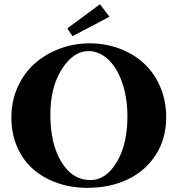

<svg xmlns="http://www.w3.org/2000/svg" viewBox="-20 -883 848 916"><path d="M325.7 -710.4 301.3 -747.6 457 -862.8 502.4 -803.2ZM396.5 13.2Q320.3 13.2 254.2 -9.8Q188 -32.7 139.2 -75Q90.3 -117.2 62.3 -180.9Q34.2 -244.6 34.2 -322.3Q34.2 -401.4 64.7 -468.5Q95.2 -535.6 146.7 -580.8Q198.2 -626 265.9 -651.1Q333.5 -676.3 407.2 -676.3Q483.4 -676.3 550.8 -650.9Q618.2 -625.5 667.2 -580.1Q716.3 -534.7 744.6 -468.5Q772.9 -402.3 772.9 -324.2Q772.9 -221.2 722.9 -143.8Q672.9 -66.4 588.1 -26.6Q503.4 13.2 396.5 13.2ZM411.6 -23.9Q485.8 -23.9 536.9 -109.4Q587.9 -194.8 587.9 -327.1Q587.9 -417 563 -488.8Q538.1 -560.5 495.6 -599.9Q453.1 -639.2 401.9 -639.2Q329.6 -639.2 274.9 -553Q220.2 -466.8 220.2 -336.4Q220.2 -197.3 272.7 -110.6Q325.2 -23.9 411.6 -23.9Z"/></svg>

Font: Elstob 10pt
Style: Bold
Weight: 700
Designer: Peter S. Baker
Version: Version 1.015